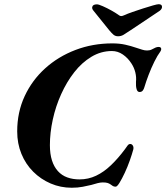

<svg xmlns="http://www.w3.org/2000/svg" viewBox="-20 -868 781 902"><path d="M316.9 14Q264.4 14 217.9 -6Q171.5 -25.9 135.9 -61.5Q100.4 -97 80.6 -145.3Q60.8 -193.5 60.8 -250.7Q60.8 -340.7 95.7 -416Q130.7 -491.4 192.2 -546.9Q253.7 -602.5 334.6 -633.3Q415.5 -664.2 508 -664.2Q541.7 -664.2 568.8 -658Q595.9 -651.9 617.3 -644.4Q636.3 -638.4 647.9 -634.6Q659.4 -630.8 671 -630.8Q677.7 -630.8 683.5 -632.1Q689.3 -633.4 696.1 -637.2Q703.8 -641.6 711 -644.6Q718.2 -647.5 724.9 -647.5Q734.7 -647.5 736.8 -641.1Q739 -634.6 732.7 -624.9Q720.1 -608.3 705.2 -578.3Q690.4 -548.4 678.1 -516.1Q665.8 -483.8 658.3 -458.3Q655.7 -448.8 650.5 -442.3Q645.3 -435.8 635.4 -435.8Q625.6 -435.8 621.7 -449.3Q617.8 -462.7 618.8 -483.2Q621.3 -505.3 615.7 -528Q610.1 -550.7 597.2 -570.2Q581 -595.5 557.2 -611.9Q533.4 -628.3 505.8 -628.3Q454.6 -628.3 409.6 -601.3Q364.6 -574.3 329 -528.8Q293.4 -483.3 267.5 -425.9Q241.5 -368.5 228 -306.4Q214.4 -244.2 214.4 -186.1Q214.4 -144.8 224.1 -114.4Q233.8 -84.1 252.1 -64Q270.3 -43.9 296 -34.6Q321.7 -25.2 353.7 -25.2Q394.9 -25.2 431.4 -42.5Q467.9 -59.8 501.4 -91.9Q534.9 -123.9 566.3 -166.1Q573.8 -176.5 579.2 -184.1Q584.6 -191.6 591.8 -191.6Q599.3 -191.6 604 -184.2Q608.6 -176.7 606.2 -165.9Q600.4 -144.1 589.8 -114.1Q579.2 -84 566.2 -56.2Q553.2 -28.4 541.7 -9.7Q530.2 9 523.5 9Q514.6 9 509.6 5.5Q504.6 2 498.8 -2Q493.1 -6 485.2 -8.5Q477.2 -11 463 -11Q451.9 -11 438.6 -7.6Q425.4 -4.2 408.9 0.8Q391.4 5 368.4 9.5Q345.3 14 316.9 14ZM534.8 -697.6Q522.1 -697.6 513.5 -704.6Q505 -711.6 492.9 -726.2L417.6 -819.7Q411.6 -827.7 413.3 -835Q415.7 -847.6 435.5 -847.6Q443.3 -847.6 463.2 -838.8Q483.2 -830.1 504.8 -817.9Q526.3 -805.7 538.8 -796.5Q543.9 -792.3 549.8 -792.5Q555.7 -792.7 563.5 -796.5Q577.6 -803 602 -811.6Q626.3 -820.2 652.4 -828.4Q678.4 -836.7 698.6 -842.5Q718.7 -848.2 725.3 -848.2Q741.2 -848.2 741.2 -835.8Q741.2 -825.7 730.1 -817.2L593.8 -726.2Q572 -711.3 560.3 -704.5Q548.6 -697.6 534.8 -697.6Z"/></svg>

Font: EB Garamond
Style: Italic
Weight: 400
Italic angle: -17.2°
Designer: Georg Duffner and Octavio Pardo
Foundry: Georg Duffner
Version: Version 1.001